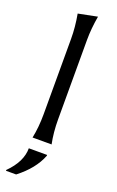

<svg xmlns="http://www.w3.org/2000/svg" viewBox="-185 -801 651 1069"><g transform="rotate(20 140.5 -266.5)"><path d="M193.4 63.5V68.4Q160.2 153.8 68.4 224.6H8.3V219.7Q85 143.6 85 63.5ZM84 0Q97.7 -65.9 97.7 -143.6V-589.8Q97.7 -659.2 84 -734.4L196.3 -756.8Q183.1 -680.7 183.1 -614.7V-143.6Q183.1 -66.4 196.8 0Z"/></g></svg>

Font: Classica
Style: Book
Weight: 400
Designer: Wojciech Kalinowski "wmk69" (wmk69@o2.pl)
Foundry: Wojciech Kalinowski "wmk69" (wmk69@o2.pl)
Version: Version 2.1.1; 2021-05-14